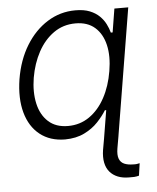

<svg xmlns="http://www.w3.org/2000/svg" viewBox="-54 -599 694 849"><g transform="rotate(-5 293.5 -174.5)"><path d="M484.4 203.6Q456.5 203.6 435.1 195.1Q413.6 186.5 399.4 169.9Q385.3 153.3 380.4 128.9Q375.5 104.5 380.4 72.8L390.6 15.1H454.1L444.3 71.3Q439.5 100.1 445.8 116.9Q452.1 133.8 468.3 140.9Q484.4 147.9 508.8 147.9Q516.6 148.4 523.9 147.5Q531.2 146.5 536.6 145L528.8 199.7Q519 202.6 507.6 203.4Q496.1 204.1 484.4 203.6ZM217.3 11.7Q150.9 11.2 106.2 -24.2Q61.5 -59.6 43.9 -123.3Q26.4 -187 39.6 -271.5Q53.7 -356 92.5 -419.2Q131.3 -482.4 188 -517.8Q244.6 -553.2 312 -553.2Q350.1 -553.2 376 -542.7Q401.9 -532.2 418.7 -515.6Q435.5 -499 445.3 -479.5Q455.1 -460 460 -441.4H490.7L434.1 -101.6H403.8Q388.7 -76.7 364 -50.5Q339.4 -24.4 303.2 -6.6Q267.1 11.2 217.3 11.7ZM453.1 20.5H389.6L414.6 -131.3L456.5 -268.6L466.3 -431.2L484.9 -545.9H546.4ZM235.8 -46.4Q289.1 -46.4 330.8 -75.4Q372.6 -104.5 400.1 -155.5Q427.7 -206.5 438.5 -272Q449.7 -337.9 438 -387.9Q426.3 -438 393.6 -466.8Q360.8 -495.6 307.6 -495.6Q252.9 -495.6 210.7 -465.8Q168.5 -436 141.1 -385.5Q113.8 -335 103 -272Q92.8 -209 104.2 -157.7Q115.7 -106.4 148.9 -76.4Q182.1 -46.4 235.8 -46.4Z"/></g></svg>

Font: Inter Tight Light
Style: Italic
Weight: 300
Italic angle: -9.39999°
Designer: Rasmus Andersson
Foundry: rsms
Version: Version 3.004